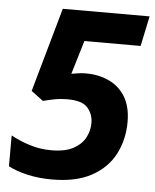

<svg xmlns="http://www.w3.org/2000/svg" viewBox="-52 -758 655 813"><g transform="rotate(5 275.5 -352.0)"><path d="M199 10Q141 10 92.5 -1.5Q44 -13 13 -30V-161Q49 -141 93 -127Q137 -113 185 -113Q245 -113 280 -132.5Q315 -152 330 -181.5Q345 -211 345 -242Q345 -280 321.5 -307Q298 -334 236 -334Q206 -334 178 -328.5Q150 -323 132 -318L81 -356L182 -714H551L524 -586H285L242 -443Q254 -445 269.5 -447.5Q285 -450 304 -450Q358 -450 402 -429.5Q446 -409 471.5 -367Q497 -325 497 -260Q497 -186 465.5 -124.5Q434 -63 368 -26.5Q302 10 199 10Z"/></g></svg>

Font: BC Sans
Style: Bold Italic
Weight: 700
Italic angle: -12°
Designer: Monotype Design Team
Province of B.C.
Foundry: Monotype Imaging Inc.
Version: Version 2.000;GOOG;noto-source:20170915:90ef993387c0